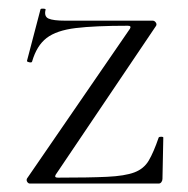

<svg xmlns="http://www.w3.org/2000/svg" viewBox="-20 -435 445 455"><path d="M44 -12 288 -367Q292 -374 283 -374Q205 -374 159.5 -368.5Q114 -363 90.5 -345Q67 -327 56 -289Q55 -286 49 -287.5Q43 -289 44 -291L76 -413Q77 -415 83 -414.5Q89 -414 88 -412Q84 -396 95 -391Q106 -386 135 -386Q170 -386 221 -386Q272 -386 342 -386Q346 -386 349 -382Q352 -378 350 -374L112 -21Q108 -14 117 -14Q191 -14 233.5 -16Q276 -18 298.5 -26.5Q321 -35 332.5 -54.5Q344 -74 356 -109Q357 -111 362 -111Q367 -111 367 -109L365 -11Q365 -7 362.5 -3.5Q360 0 356 0Q309 0 257.5 0Q206 0 153.5 0Q101 0 51 0Q47 0 44.5 -4Q42 -8 44 -12Z"/></svg>

Font: Cormorant Light
Style: Regular
Weight: 300
Designer: Christian Thalmann (Catharsis Fonts)
Foundry: Catharsis Fonts
Version: Version 4.000